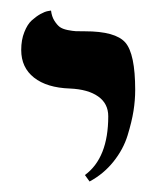

<svg xmlns="http://www.w3.org/2000/svg" viewBox="-20 -580 310 362"><path d="M148.9 -237.8 140.1 -250Q184.1 -282.2 184.1 -360.8Q184.1 -384.8 165 -398.2Q146 -411.6 111.8 -413.1Q68.4 -414.6 44.2 -433.6Q20 -452.6 20 -485.8Q20 -504.9 25.9 -519.5Q31.7 -534.2 39.8 -541.5Q47.9 -548.8 56.2 -553.5Q64.5 -558.1 70.3 -559.1L76.2 -560.1Q77.6 -548.8 82.5 -541Q87.4 -533.2 92.5 -529.3Q97.7 -525.4 107.4 -523.4Q117.2 -521.5 123 -521.2Q128.9 -521 140.1 -521Q197.8 -521 216.3 -499.8Q234.9 -478.5 234.9 -410.2Q234.9 -391.1 231.7 -370.8Q228.5 -350.6 220.5 -324.5Q212.4 -298.3 193.8 -275.1Q175.3 -252 148.9 -237.8Z"/></svg>

Font: Common Serif Medium
Style: Regular
Weight: 500
Designer: Philipp H. Poll, Khaled Hosny
Foundry: Stefan Peev, Context Ltd.
Version: Version 1.026